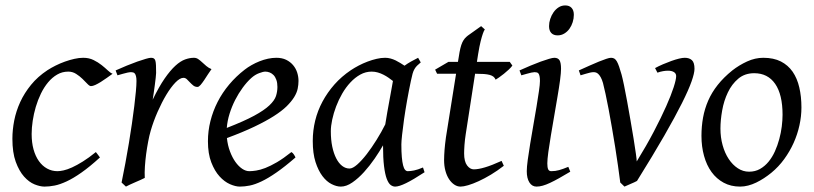

<svg xmlns="http://www.w3.org/2000/svg" viewBox="-20 -671 3014 711"><path d="M397 -397.9Q386.7 -390.6 375.2 -382.3Q363.8 -374 353 -367.4Q342.3 -360.8 332.8 -356.4Q323.2 -352.1 316.9 -352.1Q311.5 -352.1 303.7 -360.4Q295.9 -368.7 285.4 -378.9Q274.9 -389.2 261.7 -397.5Q248.5 -405.8 232.9 -405.8Q210.4 -405.8 191.9 -395Q173.3 -384.3 158.2 -366.2Q143.1 -348.1 131.6 -324.5Q120.1 -300.8 112.5 -275.1Q105 -249.5 101.1 -223.6Q97.2 -197.8 97.2 -174.8Q97.2 -143.1 104.2 -117.7Q111.3 -92.3 124 -74.5Q136.7 -56.6 154.3 -46.9Q171.9 -37.1 192.9 -37.1Q201.7 -37.1 215.3 -40Q229 -43 246.8 -51Q264.6 -59.1 286.6 -72.8Q308.6 -86.4 335 -107.9Q338.9 -102.5 343.3 -97.2Q347.7 -91.8 350.1 -87.9Q312 -53.2 281.7 -32Q251.5 -10.7 226.8 0.7Q202.1 12.2 182.4 16.1Q162.6 20 145 20Q128.4 20 107.9 11.7Q87.4 3.4 69.1 -17.1Q50.8 -37.6 38.3 -71.8Q25.9 -106 25.9 -157.2Q25.9 -189.9 32.7 -224.9Q39.6 -259.8 54.9 -293.2Q70.3 -326.7 95 -356.9Q119.6 -387.2 155.8 -411.1Q169.4 -419.9 186 -428.2Q202.6 -436.5 220.5 -442.9Q238.3 -449.2 255.6 -453.1Q272.9 -457 288.1 -457Q309.6 -457 326.4 -448.7Q343.3 -440.4 356.4 -429.9Q369.6 -419.4 379.6 -409.9Q389.6 -400.4 397 -397.9Z M763.2 -415Q757.3 -407.2 750.2 -396Q743.2 -384.8 736.1 -374.3Q729 -363.8 722.7 -356.4Q716.3 -349.1 711.4 -349.1Q702.1 -349.1 695.6 -354.5Q689 -359.9 683.3 -366Q677.7 -372.1 672.1 -377.4Q666.5 -382.8 659.2 -382.8Q646.5 -382.8 629.6 -365.5Q612.8 -348.1 595.9 -320.1Q579.1 -292 563.7 -257.1Q548.3 -222.2 538.1 -187Q532.7 -168.5 528.6 -146.2Q524.4 -124 521.2 -100.6Q518.1 -77.1 516.6 -54.4Q515.1 -31.7 516.1 -12.2Q509.8 -8.8 500.2 -4.6Q490.7 -0.5 480.7 3.9Q470.7 8.3 461.4 12.5Q452.1 16.6 446.3 20L430.2 4.9Q437.5 -29.8 444.3 -66.9Q451.2 -104 457.3 -140.9Q463.4 -177.7 468.5 -212.9Q473.6 -248 477.3 -278.3Q481 -308.6 483.2 -332.5Q485.4 -356.4 485.4 -371.1Q485.4 -382.3 483.6 -388.9Q481.9 -395.5 479.2 -398.7Q476.6 -401.9 472.9 -402.8Q469.2 -403.8 465.3 -403.8Q460.4 -403.8 452.1 -402.1Q443.8 -400.4 435.5 -397.9Q425.8 -395.5 415 -392.1L408.2 -410.2Q428.7 -419.4 449.5 -428Q470.2 -436.5 488.3 -442.9Q506.3 -449.2 519.8 -453.1Q533.2 -457 539.1 -457Q545.9 -457 549.8 -454.6Q553.7 -452.1 555.4 -446Q557.1 -439.9 557.6 -429Q558.1 -418 558.1 -400.9Q558.1 -395.5 556.6 -382.8Q555.2 -370.1 553.2 -355.2Q551.3 -340.3 549.1 -325.7Q546.9 -311 545.4 -301.8Q568.8 -350.1 589.8 -380.4Q610.8 -410.6 629.6 -427.7Q648.4 -444.8 665.5 -450.9Q682.6 -457 698.2 -457Q707 -457 714.1 -452.1Q721.2 -447.3 728.5 -440.4Q735.8 -433.6 744.1 -426.5Q752.4 -419.4 763.2 -415Z M910.2 -381.8Q894 -367.2 878.7 -346.2Q863.3 -325.2 850.8 -300.8Q838.4 -276.4 830.1 -249.8Q821.8 -223.1 819.8 -197.3Q883.8 -222.2 921.1 -242.4Q958.5 -262.7 977.5 -280.8Q996.6 -298.8 1002 -315.4Q1007.3 -332 1007.3 -349.1Q1007.3 -364.3 1003.4 -375.2Q999.5 -386.2 993.2 -392.8Q986.8 -399.4 978.8 -402.6Q970.7 -405.8 962.4 -405.8Q954.6 -405.8 939.5 -400.1Q924.3 -394.5 910.2 -381.8ZM1085.4 -371.1Q1085.4 -357.4 1082.3 -342.3Q1079.1 -327.1 1069.1 -311Q1059.1 -294.9 1041.3 -277.3Q1023.4 -259.8 993.9 -241Q964.4 -222.2 921.9 -201.9Q879.4 -181.6 820.3 -159.7Q823.2 -132.3 831.8 -109.9Q840.3 -87.4 851.8 -71.3Q863.3 -55.2 876.7 -46.1Q890.1 -37.1 903.3 -37.1Q913.6 -37.1 928.2 -39.3Q942.9 -41.5 962.2 -48.8Q981.4 -56.2 1005.6 -70.3Q1029.8 -84.5 1059.1 -107.9Q1064.5 -105 1068.6 -98.4Q1072.8 -91.8 1074.2 -87.9Q1034.2 -53.2 1003.4 -32Q972.7 -10.7 948.5 0.7Q924.3 12.2 905 16.1Q885.7 20 868.2 20Q852.1 20 831.5 11Q811 2 793 -17.8Q774.9 -37.6 762.5 -69.6Q750 -101.6 750 -147.9Q750 -186 759.3 -222.9Q768.6 -259.8 785.9 -293.7Q803.2 -327.6 828.6 -357.9Q854 -388.2 886.2 -413.1Q897.5 -421.9 911.6 -429.9Q925.8 -438 941.2 -444.1Q956.5 -450.2 972.4 -453.6Q988.3 -457 1003.4 -457Q1024.4 -457 1039.8 -449.5Q1055.2 -441.9 1065.4 -429.7Q1075.7 -417.5 1080.6 -402.1Q1085.4 -386.7 1085.4 -371.1Z M1406.7 -210.4Q1410.2 -232.4 1414.3 -256.1Q1418.5 -279.8 1422.6 -301.8Q1426.8 -323.7 1429.9 -342Q1433.1 -360.4 1435.1 -371.1Q1427.7 -377 1418.9 -383.1Q1410.2 -389.2 1400.1 -394.3Q1390.1 -399.4 1379.2 -402.6Q1368.2 -405.8 1356.4 -405.8Q1334 -405.8 1314.2 -394.8Q1294.4 -383.8 1277.6 -365.7Q1260.7 -347.7 1247.3 -324.5Q1233.9 -301.3 1224.6 -276.6Q1215.3 -252 1210.2 -228Q1205.1 -204.1 1205.1 -185.1Q1205.1 -153.3 1210.4 -127.9Q1215.8 -102.5 1225.1 -84.5Q1234.4 -66.4 1247.1 -56.6Q1259.8 -46.9 1274.4 -46.9Q1286.1 -46.9 1303 -61.8Q1319.8 -76.7 1338.1 -100.3Q1356.4 -124 1374.5 -153.1Q1392.6 -182.1 1406.7 -210.4ZM1552.2 -33.2Q1509.8 -5.4 1483.6 7.3Q1457.5 20 1443.4 20Q1434.6 20 1426.5 13.9Q1418.5 7.8 1412.1 -9Q1405.8 -25.9 1402.1 -55.7Q1398.4 -85.4 1398.4 -132.8Q1385.7 -110.4 1367.4 -83.7Q1349.1 -57.1 1328.1 -33.9Q1307.1 -10.7 1284.9 4.6Q1262.7 20 1242.2 20Q1226.1 20 1207.8 10.7Q1189.5 1.5 1174.1 -18.8Q1158.7 -39.1 1148.4 -71Q1138.2 -103 1138.2 -148.9Q1138.2 -187.5 1147.2 -224.4Q1156.2 -261.2 1174.3 -294.9Q1192.4 -328.6 1218.5 -358.2Q1244.6 -387.7 1279.3 -411.1Q1292.5 -419.9 1308.3 -428.2Q1324.2 -436.5 1341.1 -442.9Q1357.9 -449.2 1374.5 -453.1Q1391.1 -457 1406.2 -457Q1416.5 -457 1426.3 -454.3Q1436 -451.7 1445.1 -447.3Q1454.1 -442.9 1462.4 -437.7Q1470.7 -432.6 1478 -427.7Q1489.3 -436 1502 -443.1Q1514.6 -450.2 1528.3 -457L1538.1 -439.9Q1529.8 -433.1 1524.4 -427.7Q1519 -422.4 1514.9 -415.3Q1510.7 -408.2 1507.8 -397.9Q1504.9 -387.7 1501.5 -371.1Q1494.1 -335.9 1487.5 -299.1Q1481 -262.2 1476.3 -229.5Q1471.7 -196.8 1469 -171.9Q1466.3 -147 1466.3 -136.2Q1466.3 -108.4 1468 -89.4Q1469.7 -70.3 1472.7 -58.8Q1475.6 -47.4 1480 -42.2Q1484.4 -37.1 1490.2 -37.1Q1500 -37.1 1513.4 -39.8Q1526.9 -42.5 1546.4 -50.8Z M1845.7 -57.1Q1821.8 -38.6 1797.9 -24.2Q1773.9 -9.8 1752.4 0Q1731 9.8 1713.6 14.9Q1696.3 20 1685.5 20Q1673.3 20 1662.4 12.7Q1651.4 5.4 1642.8 -7.6Q1634.3 -20.5 1629.4 -38.6Q1624.5 -56.6 1624.5 -78.1Q1624.5 -87.4 1625 -96.7Q1625.5 -106 1626.2 -116Q1627 -126 1628.2 -137.2Q1629.4 -148.4 1631.3 -162.1L1668.9 -397.9H1598.6L1591.3 -413.1L1640.6 -441.9H1675.8L1678.7 -459Q1681.6 -479 1684.8 -492.2Q1688 -505.4 1692.1 -514.2Q1696.3 -522.9 1701.2 -528.6Q1706.1 -534.2 1712.4 -539.1L1761.7 -574.2L1775.4 -562Q1772 -557.6 1768.1 -546.4Q1764.6 -536.6 1760 -518.6Q1755.4 -500.5 1750.5 -470.2L1746.1 -441.9H1867.7L1877.4 -428.2Q1872.6 -421.4 1864 -413.3Q1855.5 -405.3 1846.2 -397.9Q1836.9 -390.6 1828.4 -384.5Q1819.8 -378.4 1815.4 -376Q1812.5 -382.8 1807.4 -387Q1802.2 -391.1 1793.5 -393.6Q1784.7 -396 1771.7 -397Q1758.8 -397.9 1740.7 -397.9H1739.3L1704.6 -173.8Q1703.1 -164.6 1701.9 -154.1Q1700.7 -143.6 1700 -134Q1699.2 -124.5 1699 -116.2Q1698.7 -107.9 1698.7 -103Q1698.7 -72.8 1709.7 -58.3Q1720.7 -43.9 1734.4 -43.9Q1751.5 -43.9 1776.1 -51.3Q1800.8 -58.6 1837.4 -75.2Z M2091.8 -35.2Q2068.8 -21.5 2050.5 -11.2Q2032.2 -1 2017.1 6.1Q2002 13.2 1989.7 16.6Q1977.5 20 1966.8 20Q1950.2 20 1940.4 4.6Q1930.7 -10.7 1930.7 -37.1Q1930.7 -51.8 1934.3 -78.9Q1938 -106 1943.4 -138.9Q1948.7 -171.9 1955.1 -207.8Q1961.4 -243.7 1966.8 -276.1Q1972.2 -308.6 1975.8 -333.7Q1979.5 -358.9 1979.5 -371.1Q1979.5 -382.3 1978 -388.9Q1976.6 -395.5 1974.1 -398.7Q1971.7 -401.9 1967.8 -402.8Q1963.9 -403.8 1959.5 -403.8Q1955.6 -403.8 1947.5 -402.1Q1939.5 -400.4 1931.2 -397.9Q1921.9 -395.5 1910.6 -392.1L1903.8 -410.2Q1924.3 -419.4 1944.6 -428Q1964.8 -436.5 1982.4 -442.9Q2000 -449.2 2013.2 -453.1Q2026.4 -457 2032.7 -457Q2046.4 -457 2052 -447.8Q2057.6 -438.5 2057.6 -416Q2057.6 -401.9 2054 -374.3Q2050.3 -346.7 2044.4 -312.5Q2038.6 -278.3 2032.2 -241Q2025.9 -203.6 2020 -169.4Q2014.2 -135.3 2010.5 -107.7Q2006.8 -80.1 2006.8 -65.9Q2006.8 -50.8 2010 -43.9Q2013.2 -37.1 2021.5 -37.1Q2036.6 -37.1 2050.5 -41Q2064.5 -44.9 2084.5 -53.2ZM2105 -616.2Q2105 -602.5 2100.8 -589.1Q2096.7 -575.7 2088.9 -564.7Q2081.1 -553.7 2069.8 -546.9Q2058.6 -540 2044.9 -540Q2029.8 -540 2021.5 -548.8Q2013.2 -557.6 2013.2 -574.2Q2013.2 -587.4 2017.6 -600.8Q2022 -614.3 2029.8 -625.5Q2037.6 -636.7 2048.6 -643.8Q2059.6 -650.9 2073.2 -650.9Q2088.4 -650.9 2096.7 -641.8Q2105 -632.8 2105 -616.2Z M2551.8 -416Q2551.8 -400.4 2541 -369.6Q2530.3 -338.9 2505.4 -289.1Q2480.5 -239.3 2439.7 -168.2Q2398.9 -97.2 2338.9 -1Q2334.5 1.5 2328.6 4.2Q2322.8 6.8 2316.4 9.5Q2310.1 12.2 2303.7 15.1Q2297.4 18.1 2292.5 20L2276.9 4.9Q2273.4 -22.5 2268.6 -56.4Q2263.7 -90.3 2258.1 -126.2Q2252.4 -162.1 2246.1 -198.2Q2239.7 -234.4 2233.9 -266.1Q2228 -297.9 2222.4 -323.2Q2216.8 -348.6 2212.9 -363.8Q2209 -377 2204.6 -384.8Q2200.2 -392.6 2195.6 -397Q2190.9 -401.4 2186.5 -402.6Q2182.1 -403.8 2177.7 -403.8Q2172.9 -403.8 2165 -402.1Q2157.2 -400.4 2149.4 -397.9Q2140.6 -395.5 2129.9 -392.1L2123.5 -410.2Q2144 -419.4 2163.1 -428Q2182.1 -436.5 2197.8 -442.9Q2213.4 -449.2 2225.1 -453.1Q2236.8 -457 2242.7 -457Q2250 -457 2255.1 -453.9Q2260.3 -450.7 2264.4 -443.4Q2268.6 -436 2272.7 -424.1Q2276.9 -412.1 2281.7 -395Q2285.2 -382.3 2290.8 -355.5Q2296.4 -328.6 2302.5 -294.9Q2308.6 -261.2 2314.9 -224.9Q2321.3 -188.5 2326.4 -156.7Q2331.5 -125 2334.7 -102.3Q2337.9 -79.6 2337.9 -73.2Q2374 -131.8 2401.4 -184.1Q2428.7 -236.3 2447 -277.6Q2465.3 -318.8 2474.6 -347.7Q2483.9 -376.5 2483.9 -389.2Q2483.9 -398.9 2475.6 -404.1Q2467.3 -409.2 2453.6 -409.2Q2445.3 -409.2 2435.3 -407.5Q2425.3 -405.8 2414.6 -401.9L2405.8 -418.9Q2419.4 -426.3 2435.3 -433.1Q2451.2 -439.9 2466.3 -445.3Q2481.4 -450.7 2494.4 -453.9Q2507.3 -457 2515.6 -457Q2532.7 -457 2542.2 -448.2Q2551.8 -439.5 2551.8 -416Z M2877.9 -246.1Q2877.9 -320.8 2850.6 -360.4Q2823.2 -399.9 2772.9 -399.9Q2737.8 -399.9 2713.9 -379.6Q2689.9 -359.4 2675.3 -328.6Q2660.6 -297.9 2654.3 -262Q2647.9 -226.1 2647.9 -194.8Q2647.9 -162.1 2656 -133.1Q2664.1 -104 2678.5 -82.3Q2692.9 -60.5 2712.2 -47.9Q2731.4 -35.2 2753.9 -35.2Q2776.4 -35.2 2794.2 -45.2Q2812 -55.2 2825.9 -72Q2839.8 -88.9 2849.6 -110.6Q2859.4 -132.3 2865.7 -155.8Q2872.1 -179.2 2875 -202.6Q2877.9 -226.1 2877.9 -246.1ZM2947.8 -272.9Q2947.8 -240.2 2940.4 -206.8Q2933.1 -173.3 2918.9 -141.8Q2904.8 -110.4 2884 -81.8Q2863.3 -53.2 2835.9 -30.8Q2823.2 -20.5 2809.1 -11.2Q2794.9 -2 2780.3 5.1Q2765.6 12.2 2750.5 16.1Q2735.4 20 2720.7 20Q2686.5 20 2659.9 5.6Q2633.3 -8.8 2615 -33.9Q2596.7 -59.1 2587.2 -93.5Q2577.6 -127.9 2577.6 -168Q2577.6 -203.1 2583.5 -235.6Q2589.4 -268.1 2602.5 -298.3Q2615.7 -328.6 2637.7 -356.4Q2659.7 -384.3 2691.9 -410.2Q2716.8 -429.7 2746.6 -443.4Q2776.4 -457 2806.6 -457Q2844.7 -457 2871.6 -443.4Q2898.4 -429.7 2915.3 -405.3Q2932.1 -380.9 2939.9 -347.2Q2947.8 -313.5 2947.8 -272.9Z"/></svg>

Font: Gentium Plus APac
Style: Italic
Weight: 400
Italic angle: -8°
Designer: J. Victor Gaultney, Annie Olsen, Iska Routamaa, Becca Hirsbrunner
Foundry: SIL International
Version: Version 5.000